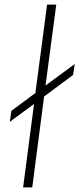

<svg xmlns="http://www.w3.org/2000/svg" viewBox="-20 -820 350 840"><path d="M22.9 -287.1 29.8 -335 134.8 -413.1 186 -799.8H226.1L179.2 -445.8L307.1 -540L299.8 -492.2L172.9 -397.9L121.1 0H81.1L128.9 -365.2Z"/></svg>

Font: Cooper Hewitt
Style: Light Italic
Weight: 704
Designer: Village Type and Design LLC
Foundry: Cooper Hewitt Smithsonian Design Museum
Version: 1.000